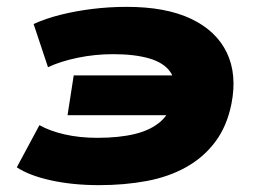

<svg xmlns="http://www.w3.org/2000/svg" viewBox="-20 -529 754 560"><path d="M269 11Q192 11 128.5 -3Q65 -17 29 -41L95 -164Q125 -147 168.5 -137Q212 -127 264 -127Q328 -127 374.5 -138.5Q421 -150 449.5 -175.5Q478 -201 484 -242L509 -193H177L195 -309H530L487 -251Q495 -293 476.5 -319.5Q458 -346 415.5 -358.5Q373 -371 310 -371Q257 -371 206.5 -360.5Q156 -350 120 -333L78 -459Q113 -475 157 -486Q201 -497 250 -503Q299 -509 350 -509Q464 -509 537.5 -474Q611 -439 641.5 -375.5Q672 -312 655 -226Q642 -161 608 -115.5Q574 -70 523 -41.5Q472 -13 407.5 -1Q343 11 269 11Z"/></svg>

Font: Nunito Sans 10pt Expanded Black
Style: Italic
Weight: 900
Width: 7
Italic angle: -9°
Designer: Vernon Adams
Foundry: Vernon Adams
Version: Version 3.101;gftools[0.9.27]